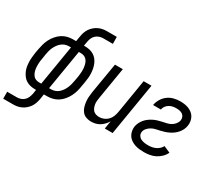

<svg xmlns="http://www.w3.org/2000/svg" viewBox="-168 -1086 1873 1653"><g transform="rotate(30 768.5 -260.0)"><path d="M-7 215V146H90Q108 146 127 139.5Q146 133 160.5 119Q175 105 182.5 86.5Q190 68 194 49L200 8H190Q166 8 143.5 3Q121 -2 102 -13.5Q83 -25 69.5 -42.5Q56 -60 46.5 -80.5Q37 -101 33 -123.5Q29 -146 28 -169.5Q27 -193 29.5 -217Q32 -241 35 -264L42 -304Q47 -331 54.5 -358Q62 -385 75 -410.5Q88 -436 107.5 -459Q127 -482 151 -498Q175 -514 202.5 -521Q230 -528 257 -528H289L298 -580Q301 -601 308 -621.5Q315 -642 327.5 -660.5Q340 -679 357.5 -694Q375 -709 395 -718.5Q415 -728 436 -731.5Q457 -735 478 -735H574L575 -666H478Q460 -666 441 -659.5Q422 -653 407 -639Q392 -625 384.5 -606.5Q377 -588 374 -569L367 -528H377Q401 -528 423.5 -523Q446 -518 465 -506.5Q484 -495 498 -477.5Q512 -460 520.5 -439.5Q529 -419 533.5 -396.5Q538 -374 539 -350.5Q540 -327 537.5 -303Q535 -279 531 -256L524 -216Q520 -189 512.5 -162Q505 -135 492 -109.5Q479 -84 460 -61Q441 -38 417 -22Q393 -6 365 1Q337 8 310 8H278L270 60Q266 81 259 101.5Q252 122 239.5 140.5Q227 159 209.5 174Q192 189 172 198.5Q152 208 131 211.5Q110 215 89 215ZM212 -61 278 -459H257Q238 -459 219.5 -452.5Q201 -446 185 -432.5Q169 -419 157.5 -402Q146 -385 138 -367Q130 -349 125.5 -330Q121 -311 118 -292L112 -253Q109 -238 107 -222.5Q105 -207 105 -191.5Q105 -176 106 -161Q107 -146 110.5 -131.5Q114 -117 120.5 -104Q127 -91 136.5 -81Q146 -71 160.5 -66Q175 -61 190 -61ZM290 -61H311Q329 -61 348 -67.5Q367 -74 382.5 -87.5Q398 -101 409.5 -118Q421 -135 428.5 -153Q436 -171 441 -190Q446 -209 449 -228L456 -267Q458 -282 460 -297.5Q462 -313 462.5 -328.5Q463 -344 461.5 -359Q460 -374 456.5 -388.5Q453 -403 447 -416Q441 -429 430.5 -439Q420 -449 406.5 -454Q393 -459 377 -459H356Z M745 8Q720 8 696.5 -0.5Q673 -9 658 -27Q643 -45 635.5 -68Q628 -91 625 -115.5Q622 -140 623.5 -165.5Q625 -191 629 -216L680 -520H758L706 -205Q703 -188 701.5 -171.5Q700 -155 702.5 -139Q705 -123 711 -108Q717 -93 727.5 -82Q738 -71 754 -66Q770 -61 787 -61Q809 -61 831.5 -70Q854 -79 871 -96.5Q888 -114 896.5 -136Q905 -158 909 -180L965 -520H1043L957 0H879L892 -79Q881 -60 865 -43Q849 -26 829.5 -14Q810 -2 788 3Q766 8 745 8Z M1272 8Q1248 8 1225 5.5Q1202 3 1180.5 -4.5Q1159 -12 1140.5 -24.5Q1122 -37 1110 -55.5Q1098 -74 1093.5 -97Q1089 -120 1092 -143Q1096 -164 1105.5 -183.5Q1115 -203 1129 -219.5Q1143 -236 1161 -249Q1179 -262 1198 -271.5Q1217 -281 1237.5 -287Q1258 -293 1278.5 -297.5Q1299 -302 1319.5 -306.5Q1340 -311 1359 -321.5Q1378 -332 1392 -349.5Q1406 -367 1410 -387Q1413 -404 1407 -419.5Q1401 -435 1388 -444Q1375 -453 1358.5 -456Q1342 -459 1325 -459Q1308 -459 1290.5 -455.5Q1273 -452 1256.5 -442Q1240 -432 1229 -416.5Q1218 -401 1215 -383H1138V-384Q1143 -414 1160.5 -443.5Q1178 -473 1204.5 -492.5Q1231 -512 1262.5 -520Q1294 -528 1325 -528Q1347 -528 1369 -525Q1391 -522 1410.5 -514Q1430 -506 1446.5 -493Q1463 -480 1473 -461.5Q1483 -443 1486.5 -421.5Q1490 -400 1486 -377Q1483 -357 1473.5 -337.5Q1464 -318 1450 -301.5Q1436 -285 1418.5 -272Q1401 -259 1381.5 -249.5Q1362 -240 1341.5 -233.5Q1321 -227 1301 -222.5Q1281 -218 1260.5 -213.5Q1240 -209 1221 -198.5Q1202 -188 1187 -171Q1172 -154 1169 -134Q1166 -115 1175 -99Q1184 -83 1200 -75Q1216 -67 1234.5 -64Q1253 -61 1273 -61Q1291 -61 1309 -64Q1327 -67 1344 -74.5Q1361 -82 1376.5 -95.5Q1392 -109 1400 -126L1465 -98Q1454 -72 1431.5 -50Q1409 -28 1383 -15Q1357 -2 1328.5 3Q1300 8 1272 8Z"/></g></svg>

Font: Iosevka QP
Style: Italic
Weight: 400
Italic angle: -9°
Designer: Belleve Invis
Foundry: Belleve Invis
Version: Version 20.0.0; ttfautohint (v1.8.4)